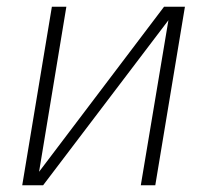

<svg xmlns="http://www.w3.org/2000/svg" viewBox="-20 -550 640 570"><path d="M46 0 134 -530H177L96 -40L467 -530H529L441 0H398L480 -490L108 0Z"/></svg>

Font: Iosevka Slab XLtEx
Style: Italic
Weight: 200
Width: 7
Italic angle: -9°
Monospace: yes
Designer: Belleve Invis
Foundry: Belleve Invis
Version: Version 11.1.0; ttfautohint (v1.8.3)